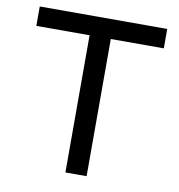

<svg xmlns="http://www.w3.org/2000/svg" viewBox="-79 -766 782 838"><g transform="rotate(10 312.5 -347.0)"><path d="M266 0H360V-608H595V-694H30V-608H266Z"/></g></svg>

Font: Outfit
Style: Regular
Weight: 400
Designer: Rodrigo Fuenzalida
Foundry: fragTYPE
Version: Version 1.100;gftools[0.9.27]